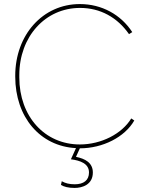

<svg xmlns="http://www.w3.org/2000/svg" viewBox="-20 -725 709 945"><path d="M347 200C385 200 437 184 437 124C437 76 399 56 354 47L373 5C486 5 594 -50 641 -132L626 -142C580 -66 478 -14 373 -14C200 -14 75 -152 75 -344V-355C75 -545 203 -686 374 -686C473 -686 557 -640 615 -557L631 -567C575 -653 481 -705 373 -705C191 -705 55 -554 55 -352V-348C55 -149 177 -5 354 4L329 59C375 65 418 80 418 124C418 162 392 182 348 182C321 182 302 177 284 167L280 185C294 194 316 200 347 200Z"/></svg>

Font: Fixel Display Thin
Style: Regular
Weight: 100
Designer: AlfaBravo + MacPaw
Foundry: Kyrylo Tkachov, Marchela Mozhyna, Serhii Makarenko, Maria Weinstein, Zakhar Kryvoshyya
Version: Version 1.211